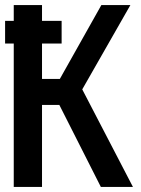

<svg xmlns="http://www.w3.org/2000/svg" viewBox="-33 -734 553 754"><path d="M21 0H132V-322H200L363 0H489L290 -383L479 -714H365L202 -424H132V-563H209V-652H132V-714H21V-652H-13V-563H21Z"/></svg>

Font: Noto Sans Mono ExtraCondensed SemiBold
Style: Regular
Weight: 600
Width: 2
Designer: Monotype Design Team
Foundry: Monotype Imaging Inc.
Version: Version 2.014